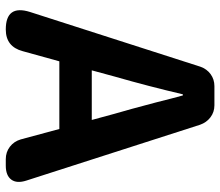

<svg xmlns="http://www.w3.org/2000/svg" viewBox="-70 -710 780 681"><g transform="rotate(90 320.5 -370.0)"><path d="M85 0Q-4 0 23 -86L217 -690Q225 -713 243.5 -726.5Q262 -740 286 -740H354Q378 -740 396.5 -726Q415 -712 423 -689L621 -73Q632 -39 617.5 -19.5Q603 0 568 0H545Q520 0 501 -14.5Q482 -29 475 -53L438 -190H318H198L162 -60Q146 0 85 0ZM230 -305H318H406L384 -386Q370 -433 344 -532Q328 -596 319 -628H315Q287 -508 252 -386Z"/></g></svg>

Font: GenSenRounded JP B
Style: Regular
Weight: 700
Version: Version 1.501;PS 1;hotconv 16.6.51;makeotf.lib2.5.65220